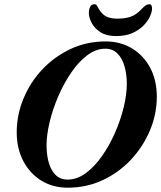

<svg xmlns="http://www.w3.org/2000/svg" viewBox="-20 -856 747 890"><path d="M294 14Q225 14 171.8 -18.6Q118.6 -51.3 88.1 -109.3Q57.5 -167.4 57.5 -242.2Q57.5 -323.2 88.7 -398.8Q120 -474.5 176.1 -534.1Q232.3 -593.7 307.2 -628.9Q382.2 -664 469.6 -664Q538.6 -664 592.3 -631.4Q646 -598.7 676.5 -541.1Q706.9 -483.4 706.9 -407.8Q706.9 -327.6 675.3 -252Q643.6 -176.3 587.5 -116.3Q531.3 -56.3 456.4 -21.1Q381.4 14 294 14ZM293.7 -23.6Q337 -23.6 377.4 -53.2Q417.7 -82.8 452.4 -132Q487 -181.2 513 -240.4Q539 -299.6 553.4 -358.9Q567.8 -418.2 567.8 -468Q567.8 -510.9 557.4 -547.9Q547 -584.9 524.9 -607.6Q502.9 -630.3 468.3 -630.3Q425.3 -630.3 385 -600.2Q344.8 -570.1 310.7 -520.3Q276.5 -470.6 250.7 -411Q224.8 -351.4 210.3 -291.2Q195.8 -231 195.8 -181.2Q195.8 -139.1 205.8 -103.1Q215.8 -67.1 237.4 -45.3Q259.1 -23.6 293.7 -23.6ZM517.8 -688.8Q474 -688.8 446.3 -706.4Q418.6 -724.1 405.4 -749Q392.1 -773.8 391.9 -795.9Q391.9 -812.4 398 -824.4Q404.2 -836.4 417 -836.4Q425.6 -836.4 429.3 -830.1Q432.9 -823.9 438 -814.6Q452 -790.7 471.5 -780.1Q490.9 -769.5 525.2 -769.5Q558.8 -769.5 585.1 -778.2Q611.3 -786.9 637.7 -815.3Q647.6 -825.8 655.4 -831.1Q663.2 -836.4 672 -836.4Q684.6 -836.4 684.8 -816.4Q684.8 -801.8 675.5 -780.6Q666.1 -759.4 646.1 -738.4Q626.1 -717.5 594.3 -703.1Q562.6 -688.8 517.8 -688.8Z"/></svg>

Font: EB Garamond
Style: Italic
Weight: 400
Italic angle: -17.2°
Designer: Georg Duffner and Octavio Pardo
Foundry: Georg Duffner
Version: Version 1.001